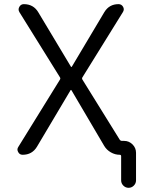

<svg xmlns="http://www.w3.org/2000/svg" viewBox="-20 -773 725 931"><path d="M326.2 -335.9Q325.2 -336.9 324.2 -336.9Q323.2 -336.9 322.3 -335.9L159.2 -61.5Q135.7 -22.5 89.8 -22.5Q75.2 -22.5 68.4 -35.2Q64.5 -42 64.5 -47.9Q64.5 -54.7 69.3 -61.5L270.5 -386.7Q274.4 -392.6 270.5 -398.4L74.2 -713.9Q66.4 -726.6 73.7 -739.7Q81.1 -752.9 95.7 -752.9Q142.6 -752.9 166 -712.9L324.2 -449.2Q325.2 -448.2 326.2 -448.2Q327.1 -448.2 328.1 -449.2L486.3 -714.8Q509.8 -752.9 554.7 -752.9Q569.3 -752.9 576.7 -740.2Q584 -727.5 576.2 -714.8L379.9 -398.4Q376 -392.6 379.9 -386.7L560.5 -95.7Q564.5 -89.8 572.3 -89.8H582Q605.5 -89.8 622.6 -72.8Q639.6 -55.7 639.6 -32.2V101.6Q639.6 116.2 628.9 127Q618.2 137.7 603.5 137.7Q588.9 137.7 578.1 127Q567.4 116.2 567.4 101.6V-15.6Q567.4 -22.5 560.5 -22.5Q538.1 -22.5 517.6 -34.2Q497.1 -45.9 485.4 -65.4Z"/></svg>

Font: Gen Jyuu Gothic Normal
Style: Regular
Weight: 300
Designer: [Source Han Sans]
Ryoko NISHIZUKA  (kana & ideographs); Paul D. Hunt (Latin, Greek & Cyrillic); Wenlong ZHANG  (bopomofo
Version: Version 1.002.20150607